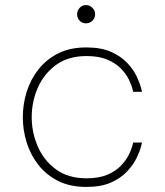

<svg xmlns="http://www.w3.org/2000/svg" viewBox="-20 -727 650 757"><path d="M320 10Q257 10 210.5 -13Q164 -36 132.5 -75.5Q101 -115 85.5 -164Q70 -213 70 -265Q70 -317 85.5 -366Q101 -415 132.5 -454.5Q164 -494 210.5 -517Q257 -540 320 -540Q379 -540 418 -522.5Q457 -505 481.5 -479Q506 -453 518.5 -426.5Q531 -400 535.5 -382.5Q540 -365 540 -365H505Q505 -365 501.5 -379Q498 -393 487.5 -414.5Q477 -436 456.5 -457Q436 -478 403 -492Q370 -506 321 -506Q249 -506 201 -471Q153 -436 129 -381Q105 -326 105 -265Q105 -205 129 -149.5Q153 -94 201 -59Q249 -24 321 -24Q370 -24 403 -38Q436 -52 456.5 -73.5Q477 -95 487.5 -116Q498 -137 501.5 -151Q505 -165 505 -165H540Q540 -165 535.5 -147.5Q531 -130 518.5 -104Q506 -78 481.5 -51.5Q457 -25 418 -7.5Q379 10 320 10ZM319 -635Q304 -635 294 -645.5Q284 -656 284 -671Q284 -685 294 -696Q304 -707 319 -707Q334 -707 344.5 -696Q355 -685 355 -671Q355 -656 344.5 -645.5Q334 -635 319 -635Z"/></svg>

Font: Be Vietnam Pro Variable Thin
Style: Regular
Weight: 100
Designer: Lam Bao, Tony Le, Vietanh Nguyen
Foundry: Yellow Type Foundry
Version: Version 1.002